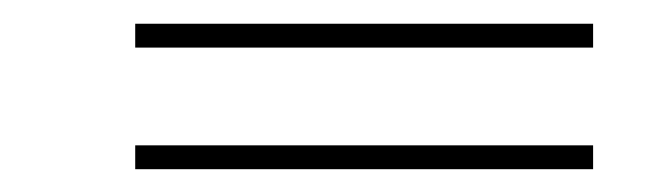

<svg xmlns="http://www.w3.org/2000/svg" viewBox="-20 -392 564 165"><path d="M96.2 -351.1V-371.6H489.7V-351.1ZM96.2 -246.6V-267.1H489.7V-246.6Z"/></svg>

Font: Elstob ExtraLight
Style: Italic
Weight: 200
Italic angle: -20°
Designer: Peter S. Baker
Version: Version 1.015